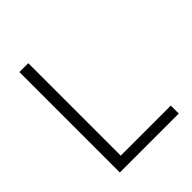

<svg xmlns="http://www.w3.org/2000/svg" viewBox="-187 -785 903 903"><g transform="rotate(-45 264.5 -334.0)"><path d="M89 0V-668H148V-53H481V0Z"/></g></svg>

Font: Celebes Light
Style: Regular
Weight: 300
Designer: Anugrah Pasau
Foundry: Lafontype
Version: Version 1.000; ttfautohint (v1.8.4)